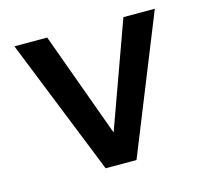

<svg xmlns="http://www.w3.org/2000/svg" viewBox="-80 -589 726 679"><g transform="rotate(-15 283.5 -250.0)"><path d="M340 0H227L27 -500H147L287 -115L426 -500H541Z"/></g></svg>

Font: Wix Madefor Text SemiBold
Style: Regular
Weight: 600
Designer: Dalton Maag Ltd
Foundry: Dalton Maag Ltd
Version: Version 3.100